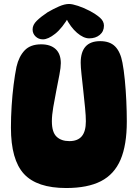

<svg xmlns="http://www.w3.org/2000/svg" viewBox="-20 -938 693 966"><path d="M313 8Q166 8 100.5 -63Q35 -134 35 -296Q35 -349 38.5 -404.5Q42 -460 48.5 -511.5Q55 -563 63 -602Q75 -654 104 -684.5Q133 -715 187 -715Q234 -715 260 -691Q286 -667 286 -620Q286 -599 279 -562.5Q272 -526 263.5 -483Q255 -440 248 -399Q241 -358 241 -328Q241 -273 264.5 -250.5Q288 -228 329 -228Q371 -228 391.5 -252.5Q412 -277 412 -328Q412 -354 408 -395.5Q404 -437 399 -482Q394 -527 390 -564.5Q386 -602 386 -622Q386 -731 484 -731Q533 -731 559.5 -704Q586 -677 596 -623Q603 -587 608 -536Q613 -485 615.5 -430.5Q618 -376 618 -327Q618 -208 586.5 -134.5Q555 -61 488 -26.5Q421 8 313 8ZM327 -918Q344 -918 372.5 -908.5Q401 -899 430 -884Q464 -866 483.5 -848.5Q503 -831 503 -809Q503 -780 482 -762.5Q461 -745 429 -745Q400 -745 367.5 -773Q335 -801 311 -849L329 -858Q293 -796 257.5 -768Q222 -740 196 -740Q174 -740 159 -754.5Q144 -769 144 -790Q144 -813 165 -833.5Q186 -854 219 -876Q248 -893 276.5 -905.5Q305 -918 327 -918Z"/></svg>

Font: DynaPuff SemiBold
Style: Regular
Weight: 600
Designer: Toshi Omagari, Jennifer Daniel
Foundry: Google Fonts
Version: Version 2.000